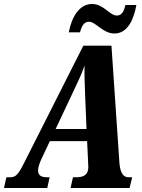

<svg xmlns="http://www.w3.org/2000/svg" viewBox="-56 -943 711 963"><path d="M518 -775C584 -775 615 -845 628 -918H573C567 -891 557 -865 530 -865C494 -865 464 -923 406 -923C341 -923 303 -856 289 -781H345C353 -808 363 -834 390 -834C425 -834 459 -775 518 -775ZM193 -54H179C150 -54 135 -64 135 -88C135 -102 140 -120 152 -146L194 -235H381L386 -127C386 -120 387 -112 387 -105C387 -68 365 -54 329 -54H310L298 0H594L607 -54H589C554 -54 544 -92 542 -141L503 -714H362L68 -132C36 -68 24 -54 -5 -54H-24L-36 0H181ZM307 -474C337 -537 351 -566 368 -614C367 -566 369 -524 371 -465L378 -296H223Z"/></svg>

Font: Noto Serif Condensed Extra
Style: Italic
Weight: 800
Width: 3
Italic angle: -12°
Designer: Monotype Design Team
Foundry: Monotype Imaging Inc.
Version: Version 1.901